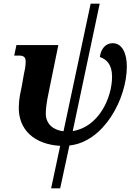

<svg xmlns="http://www.w3.org/2000/svg" viewBox="-20 -780 735 1040"><path d="M257 240H306L356 8C543 -11 667 -246 667 -420C667 -487 644 -546 590 -546C551 -546 526 -514 521 -471C555 -460 587 -433 587 -365C587 -249 514 -92 374 -70L520 -760H471L324 -69C275 -74 228 -104 228 -165C228 -189 232 -225 244 -281L296 -536H69L57 -479H82C109 -479 119 -470 119 -447C119 -419 114 -400 109 -376L99 -319C90 -276 83 -244 82 -207C76 -77 167 2 306 10Z"/></svg>

Font: Noto Serif SemiCondensed Extra
Style: Italic
Weight: 800
Width: 4
Italic angle: -12°
Designer: Monotype Design Team
Foundry: Monotype Imaging Inc.
Version: Version 1.901